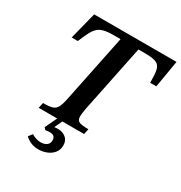

<svg xmlns="http://www.w3.org/2000/svg" viewBox="-200 -799 1095 1161"><g transform="rotate(30 347.5 -219.0)"><path d="M429 0H112L120 -38Q162 -38 184 -44.5Q206 -51 217 -72.5Q228 -94 237 -140L333 -607H284Q243 -607 217.5 -600.5Q192 -594 175.5 -578.5Q159 -563 145.5 -536Q132 -509 115 -468H72L120 -657H695L663 -468H620Q620 -522 614.5 -552.5Q609 -583 585.5 -595Q562 -607 507 -607H458L362 -140Q353 -94 355 -72.5Q357 -51 376 -44.5Q395 -38 437 -38ZM235 219Q180 219 141 182L162 155Q174 163 191 169Q208 175 226 175Q250 175 266.5 163.5Q283 152 283 129Q283 94 245 94Q235 94 224.5 95.5Q214 97 214 97L202 83L243 -4H279L252 54Q254 54 261 53Q268 52 276 52Q310 52 332.5 70.5Q355 89 355 123Q355 154 337.5 175.5Q320 197 292.5 208Q265 219 235 219Z"/></g></svg>

Font: STIX Two Text SemiBold
Style: Italic
Weight: 600
Italic angle: -12°
Designer: Ross Mills, John Hudson & Paul Hanslow, Tiro Typeworks Ltd; with prior portions MicroPress Inc. and Coen Hoffman, Elsevi
Foundry: Tiro Typeworks Ltd
Version: Version 2.13 b171